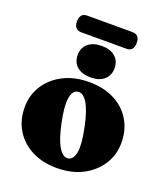

<svg xmlns="http://www.w3.org/2000/svg" viewBox="-153 -947 930 1067"><g transform="rotate(20 312.0 -413.0)"><path d="M315.5 -497Q400.5 -497 464 -464.8Q527.5 -432.5 562.8 -374.5Q598 -316.5 598 -239.5Q598 -168.5 561 -111Q524 -53.5 458.8 -19.8Q393.5 14 307.5 14Q222.5 14 159 -18.8Q95.5 -51.5 60.2 -109.5Q25 -167.5 25 -243.5Q25 -316 62 -373.2Q99 -430.5 164.2 -463.8Q229.5 -497 315.5 -497ZM352 -58.5Q380.5 -65.5 388 -112Q395.5 -158.5 375 -255.5Q355.5 -348 328.8 -389.8Q302 -431.5 271 -424.5Q242.5 -418 235 -371.2Q227.5 -324.5 248 -227.5Q267.5 -135 294.5 -93.2Q321.5 -51.5 352 -58.5ZM312 -523.5Q261 -523.5 231.8 -548.2Q202.5 -573 202.5 -617Q202.5 -659.5 231.8 -684.5Q261 -709.5 312 -709.5Q363 -709.5 391.8 -684.5Q420.5 -659.5 420.5 -617Q420.5 -574 391.8 -548.8Q363 -523.5 312 -523.5ZM135 -790.5Q135 -840 178 -840H445Q488 -840 488 -791Q488 -741.5 445 -741.5H178Q135 -741.5 135 -790.5Z"/></g></svg>

Font: Fraunces 9pt S000 Black
Style: Regular
Weight: 900
Version: Version 1.000; ttfautohint (v1.8.3)